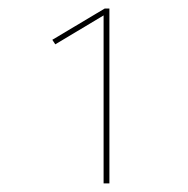

<svg xmlns="http://www.w3.org/2000/svg" viewBox="-20 -750 440 450"><path d="M236.4 -730H225.4L102.6 -656.7L109.6 -646.1L222.8 -713.9V-320.1H236.4Z"/></svg>

Font: Fira Sans Hair
Style: Regular
Weight: 100
Designer: bBox Type GmbH & Carrois Corporate GbR & Edenspiekermann AG
Foundry: bBox Type GmbH & Carrois Corporate GbR & Edenspiekermann AG
Version: Version 4.300;PS 004.300;hotconv 1.0.88;makeotf.lib2.5.64775